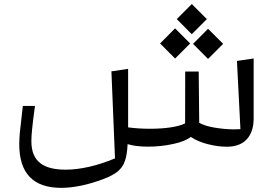

<svg xmlns="http://www.w3.org/2000/svg" viewBox="-20 -719 1326 944"><path d="M849.1 -625 922.9 -550.8 997.1 -625 922.9 -699.2ZM767.1 -505.4 840.8 -431.2 915 -505.4 840.8 -579.6ZM929.2 -503.4 1002.9 -429.2 1077.1 -503.4 1002.9 -577.6ZM92.3 -198.2C84.5 -132.3 79.6 -88.9 77.6 -67.4C75.7 -45.4 74.7 -26.4 74.7 -9.3C74.7 133.3 143.6 204.6 281.2 204.6C340.3 204.6 414.1 189.9 488.8 161.1C519 149.9 542.5 137.2 558.6 124C591.3 97.2 604 59.6 607.4 -10.3C634.3 -2 668 2 708.5 2C751 2 792 -2.4 831.5 -11.2C871.1 -19.5 899.9 -31.2 918 -45.9C942.4 -29.8 970.7 -17.6 1003.4 -9.8C1036.1 -1.5 1066.9 2.4 1096.2 2.4C1196.8 2.4 1226.1 -68.4 1227.1 -130.9V-431.6L1145 -419.4L1162.1 -84C1156.2 -83.5 1146.5 -83 1132.3 -83C1100.6 -83 1068.8 -85.9 1036.1 -91.3C1003.4 -96.7 977.5 -105 959.5 -115.2L957 -367.2H890.6L890.1 -112.3C855 -94.7 789.6 -85.9 717.8 -85.9C678.2 -85.9 642.6 -88.4 609.9 -92.8V-380.4L527.8 -368.2L545.4 59.6C457.5 96.7 373 115.2 302.7 115.2C193.4 115.2 134.3 75.2 134.3 -24.4C134.3 -40.5 135.3 -59.6 137.7 -82C139.6 -104.5 144.5 -143.1 151.9 -198.2Z"/></svg>

Font: SG Kara Light
Style: Regular
Weight: 400
Designer: Damoon Khanjanzadeh
Version: Version 1.000